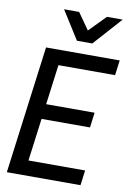

<svg xmlns="http://www.w3.org/2000/svg" viewBox="-108 -1090 786 1155"><g transform="rotate(10 285.0 -512.5)"><path d="M545 -852ZM390 -852H296L187 -1025H279L350 -924L449 -1025H545ZM468 0H18L120 -780H570L558 -688H212L180 -444H476L464 -352H168L134 -92H480Z"/></g></svg>

Font: Tanohe Sans Medium
Style: Italic
Weight: 500
Designer: Village Type and Design LLC & Cristiano Sobral
Foundry: Cooper Hewitt Smithsonian Design Museum
Version: Version 1.00;September 29, 2021;FontCreator 13.0.0.2655 64-b